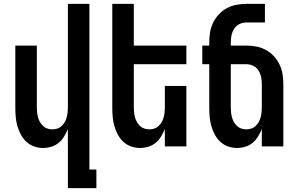

<svg xmlns="http://www.w3.org/2000/svg" viewBox="-20 -755 1540 990"><path d="M330 215V-90Q322 -70 310.5 -51Q299 -32 282.5 -18.5Q266 -5 245 1.5Q224 8 202 8Q178 8 155.5 0Q133 -8 115.5 -24.5Q98 -41 87 -62Q76 -83 69.5 -106Q63 -129 61 -152.5Q59 -176 59 -200V-520H170V-200Q170 -187 171.5 -174Q173 -161 176.5 -148.5Q180 -136 186.5 -125Q193 -114 202.5 -105Q212 -96 224.5 -92Q237 -88 250 -88Q263 -88 275.5 -92Q288 -96 297.5 -105Q307 -114 313.5 -125Q320 -136 323.5 -148.5Q327 -161 328.5 -174Q330 -187 330 -200V-735H441V119H477V215Z M702 8Q678 8 655.5 0Q633 -8 615.5 -24.5Q598 -41 587 -62Q576 -83 569.5 -106Q563 -129 561 -152.5Q559 -176 559 -200V-735H670V-520H941V-424H670V-200Q670 -187 671.5 -174Q673 -161 676.5 -148.5Q680 -136 686.5 -125Q693 -114 702.5 -105Q712 -96 724.5 -92Q737 -88 750 -88Q763 -88 775.5 -92Q788 -96 797.5 -105Q807 -114 813.5 -125Q820 -136 823.5 -148.5Q827 -161 828.5 -174Q830 -187 830 -200V-312H941V0H830V-90Q822 -70 810.5 -51Q799 -32 782.5 -18.5Q766 -5 745 1.5Q724 8 702 8Z M1202 8Q1178 8 1155.5 0Q1133 -8 1115.5 -24.5Q1098 -41 1087 -62Q1076 -83 1069.5 -106Q1063 -129 1061 -152.5Q1059 -176 1059 -200V-424H1023V-520H1059V-535Q1059 -561 1063 -587Q1067 -613 1078.5 -637Q1090 -661 1108 -680.5Q1126 -700 1149 -712.5Q1172 -725 1198 -730Q1224 -735 1250 -735H1346V-639H1250Q1231 -639 1214 -630.5Q1197 -622 1187 -606Q1177 -590 1173.5 -572Q1170 -554 1170 -535V-520H1250Q1276 -520 1302 -515Q1328 -510 1351 -497.5Q1374 -485 1392 -465.5Q1410 -446 1421.5 -422Q1433 -398 1437 -372Q1441 -346 1441 -320V0H1330V-90Q1322 -70 1310.5 -51Q1299 -32 1282.5 -18.5Q1266 -5 1245 1.5Q1224 8 1202 8ZM1250 -88Q1263 -88 1275.5 -92Q1288 -96 1297.5 -105Q1307 -114 1313.5 -125Q1320 -136 1323.5 -148.5Q1327 -161 1328.5 -174Q1330 -187 1330 -200V-320Q1330 -339 1326.5 -357Q1323 -375 1313 -391Q1303 -407 1286 -415.5Q1269 -424 1250 -424H1170V-200Q1170 -187 1171.5 -174Q1173 -161 1176.5 -148.5Q1180 -136 1186.5 -125Q1193 -114 1202.5 -105Q1212 -96 1224.5 -92Q1237 -88 1250 -88Z"/></svg>

Font: Moesevka
Style: Bold
Weight: 700
Monospace: yes
Designer: Belleve Invis
Foundry: Belleve Invis
Version: Version 32.5.0; ttfautohint (v1.8.4)